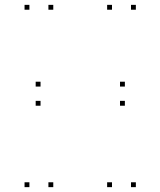

<svg xmlns="http://www.w3.org/2000/svg" viewBox="-20 -760 660 790"><path d="M199.2 -720V-740H179.2V-720ZM101 -720V-740H81V-720ZM101 10V-10H81V10ZM199.2 10V-10H179.2V10ZM539 -720V-740H519V-720ZM440.8 -720V-740H420.8V-720ZM440.8 10V-10H420.8V10ZM539 10V-10H519V10ZM493.8 -325V-345H473.8V-325ZM493.8 -403.8V-423.8H473.8V-403.8ZM146.8 -403.8V-423.8H126.8V-403.8ZM146.8 -325V-345H126.8V-325Z"/></svg>

Font: Monaspace Argon Dots Var
Style: Regular
Weight: 400
Designer: Riley Cran and the Lettermatic Team
Version: Version 1.100 (Monaspace Argon Dots)